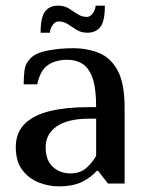

<svg xmlns="http://www.w3.org/2000/svg" viewBox="-20 -651 525 681"><path d="M188 10Q153 10 118 -3.5Q83 -17 59.5 -47.5Q36 -78 36 -129Q36 -181 68.5 -212.5Q101 -244 159 -257.5Q217 -271 295 -271H321Q321 -339 308 -375Q295 -411 272 -425Q249 -439 219 -439Q179 -439 151 -421Q123 -403 112 -352H64Q64 -379 67 -402.5Q70 -426 89 -445Q108 -464 150.5 -472Q193 -480 239 -480Q290 -480 331.5 -463Q373 -446 397.5 -400.5Q422 -355 422 -270V0H363L328 -45H323Q308 -26 275 -8Q242 10 188 10ZM229 -36Q265 -36 286.5 -55.5Q308 -75 321 -98V-230H295Q221 -230 181.5 -203Q142 -176 142 -129Q142 -82 167.5 -59Q193 -36 229 -36ZM124 -535Q124 -590 140 -610.5Q156 -631 186 -631Q208 -631 224 -621Q240 -611 255 -601Q270 -591 288 -591Q301 -591 310 -605Q319 -619 319 -631H352Q352 -576 336 -555.5Q320 -535 290 -535Q268 -535 252 -545Q236 -555 221 -565Q206 -575 188 -575Q175 -575 166 -561Q157 -547 157 -535Z"/></svg>

Font: El Messiri Medium
Style: Regular
Weight: 500
Designer: Mohamed Gaber
Foundry: Kief Type Foundry
Version: Version 2.020; ttfautohint (v1.8.3)